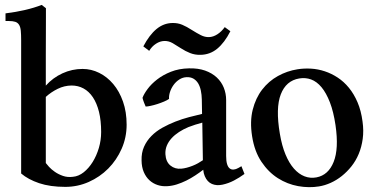

<svg xmlns="http://www.w3.org/2000/svg" viewBox="-20 -766 1558 798"><path d="M2.9 -710.4Q46.4 -715.8 84.2 -724.6Q122.1 -733.4 153.3 -745.6L170.9 -731.9Q170.9 -722.7 170.9 -695.3Q170.9 -668 170.7 -627.9Q170.4 -587.9 170.4 -538.8Q170.4 -489.7 170.4 -437.5V-410.2Q199.7 -442.9 239.5 -461.2Q279.3 -479.5 323.2 -479.5Q359.4 -479.5 392.3 -463.1Q425.3 -446.8 450.7 -416.7Q476.1 -386.7 491.2 -343.8Q506.3 -300.8 506.3 -247.6Q506.3 -194.8 485.6 -147.7Q464.8 -100.6 429.9 -65.4Q395 -30.3 348.9 -9.8Q302.7 10.7 251.5 10.7Q188.5 10.7 142.8 -4.6Q97.2 -20 67.9 -44.9V-599.1Q67.9 -623 66.4 -638.4Q64.9 -653.8 59.3 -662.8Q53.7 -671.9 43.5 -675.3Q33.2 -678.7 15.6 -678.7H2.9ZM170.4 -88.4Q174.3 -83 183.8 -72.5Q193.4 -62 208 -51.8Q222.7 -41.5 241.7 -34.9Q260.7 -28.3 283.2 -31.2Q306.6 -33.2 327.9 -50Q349.1 -66.9 365.2 -92.8Q381.3 -118.7 390.9 -151.1Q400.4 -183.6 400.4 -217.3Q400.4 -265.1 391.4 -301.3Q382.3 -337.4 366 -361.8Q349.6 -386.2 327.1 -398.4Q304.7 -410.6 277.3 -410.6Q247.1 -410.2 219.7 -396.7Q192.4 -383.3 170.4 -363.3V-233.4Z M937.5 -636.2Q913.1 -588.4 882.8 -563.5Q852.5 -538.6 813 -538.1Q790 -537.6 770.3 -545.4Q750.5 -553.2 731.9 -565.4Q714.8 -576.7 698 -586.4Q681.2 -596.2 663.1 -595.7Q645 -595.2 628.2 -584.2Q611.3 -573.2 600.1 -554.7L575.7 -573.2Q600.6 -620.6 630.4 -645.3Q660.2 -669.9 696.8 -670.4Q718.8 -670.9 737.3 -663.1Q755.9 -655.3 777.8 -641.1Q797.9 -628.4 814.7 -619.9Q831.5 -611.3 848.6 -611.8Q866.2 -612.3 883.5 -623.5Q900.9 -634.8 914.1 -653.3ZM572.3 -359.4Q578.1 -375.5 593.5 -396.2Q608.9 -417 633.1 -435.8Q657.2 -454.6 690.4 -467.8Q723.6 -481 765.1 -481.9Q803.2 -482.9 832.3 -472.7Q861.3 -462.4 880.9 -444.1Q900.4 -425.8 910.2 -401.4Q919.9 -377 919.9 -350.1V-117.7Q919.9 -96.7 923.8 -84Q927.7 -71.3 934.8 -65.9Q941.9 -60.5 951.2 -61.3Q960.4 -62 970.7 -67.9L983.4 -75.2L996.1 -43Q974.6 -27.3 952.1 -15.6Q929.7 -3.9 904.8 1.5Q880.4 6.8 860.8 -1.5Q841.3 -9.8 831.1 -33.7Q826.2 -44.9 824.7 -60.5Q809.6 -48.8 791.5 -36.9Q773.4 -24.9 754.2 -15.4Q734.9 -5.9 714.8 0.5Q694.8 6.8 675.3 7.8Q653.8 9.3 634.8 2.9Q615.7 -3.4 601.1 -16.8Q586.4 -30.3 577.6 -50.8Q568.8 -71.3 568.4 -98.6Q567.4 -130.9 578.6 -156Q589.8 -181.2 609.4 -200.9Q628.9 -220.7 654.8 -235.1Q680.7 -249.5 708.7 -260.5Q736.8 -271.5 765.6 -279.1Q794.4 -286.6 819.8 -292.5L818.8 -352.1Q818.4 -372.6 814.7 -389.9Q811 -407.2 803.5 -419.7Q795.9 -432.1 784.2 -439Q772.5 -445.8 756.3 -445.3Q739.3 -444.8 725.1 -435.5Q710.9 -426.3 701.2 -412.6Q691.4 -398.9 686.5 -383.5Q681.6 -368.2 682.6 -355Q675.3 -349.6 662.1 -344Q648.9 -338.4 634.5 -333.7Q620.1 -329.1 606.7 -326.2Q593.3 -323.2 585.4 -323.2Q582.5 -329.1 578.4 -340.1Q574.2 -351.1 572.3 -359.4ZM820.8 -256.3Q805.7 -252.4 791.5 -247.8Q777.3 -243.2 763.2 -237.8Q742.2 -229 724.1 -217.3Q706.1 -205.6 693.1 -191.4Q680.2 -177.2 673.3 -160.6Q666.5 -144 667.5 -125Q669.4 -93.3 688.5 -77.9Q707.5 -62.5 733.4 -64.9Q744.6 -65.9 756.6 -69.1Q768.6 -72.3 780.3 -76.9Q792 -81.5 803 -87.6Q814 -93.8 823.2 -100.1Z M1486.8 -260.7Q1492.2 -222.7 1487.5 -188.7Q1482.9 -154.8 1470.9 -126.2Q1459 -97.7 1440.7 -74.7Q1422.4 -51.8 1400.6 -34.4Q1378.9 -17.1 1354.5 -6.1Q1330.1 4.9 1305.7 8.8Q1264.2 15.6 1219.2 7.6Q1174.3 -0.5 1135 -25.4Q1095.7 -50.3 1066.7 -93.5Q1037.6 -136.7 1027.8 -199.7Q1018.1 -261.2 1030.3 -309.8Q1042.5 -358.4 1069.6 -393.6Q1096.7 -428.7 1135 -450Q1173.3 -471.2 1216.3 -478Q1243.7 -482.4 1272.7 -480.7Q1301.8 -479 1329.8 -469.7Q1357.9 -460.4 1383.5 -443.6Q1409.2 -426.8 1430.2 -401.1Q1451.2 -375.5 1466.1 -340.6Q1481 -305.7 1486.8 -260.7ZM1295.4 -28.8Q1344.7 -38.1 1366.7 -93Q1388.7 -147.9 1374.5 -245.6Q1366.2 -301.8 1351.1 -340.8Q1335.9 -379.9 1316.2 -403.6Q1296.4 -427.2 1272.9 -435.8Q1249.5 -444.3 1223.6 -439.9Q1168.9 -430.7 1147 -373.8Q1125 -316.9 1143.1 -210.4Q1151.4 -160.6 1166.5 -124.3Q1181.6 -87.9 1201.7 -65.2Q1221.7 -42.5 1245.6 -33.2Q1269.5 -23.9 1295.4 -28.8Z"/></svg>

Font: VarendraSemibold
Style: Regular
Weight: 600
Designer: Jacob Thomas
Foundry: Bangla Type Foundry
Version: Version 1.008